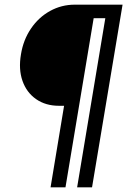

<svg xmlns="http://www.w3.org/2000/svg" viewBox="-20 -720 571 824"><path d="M255 -266H233Q176 -266 135 -294.5Q94 -323 76.5 -373Q59 -423 70 -487Q80 -549 113 -597.5Q146 -646 195 -673Q244 -700 301 -700H506L375 84H311L432 -642H382L261 84H197Z"/></svg>

Font: Oak Sans Light Italic
Style: Regular
Weight: 400
Italic angle: -9.5°
Foundry: Erik Kennedy, Walven
Version: Version 1.000;Glyphs 3.1.2 (3151)